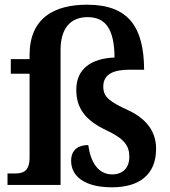

<svg xmlns="http://www.w3.org/2000/svg" viewBox="-20 -788 726 818"><path d="M457 10C575 10 645 -45 645 -154C645 -215 617 -275 529 -317C448 -354 420 -374 420 -419C420 -473 465 -491 532 -491H594C593 -670 530 -768 351 -768C213 -768 106 -713 106 -553V-536H26V-474H106V-117C106 -58 78 -49 45 -49H12V0H238V-575C238 -668 281 -715 353 -715C428 -715 467 -667 468 -543C368 -539 305 -494 305 -406C305 -331 339 -278 431 -234C511 -197 531 -166 531 -120C531 -71 501 -45 458 -45C399 -45 366 -96 356 -170C326 -170 283 -159 283 -103C283 -35 343 10 457 10Z"/></svg>

Font: Noto Serif Oriya SemiBold
Style: Regular
Weight: 600
Designer: David Williams
Foundry: Google LLC, David Williams
Version: Version 1.051